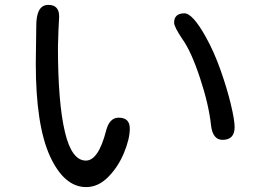

<svg xmlns="http://www.w3.org/2000/svg" viewBox="-20 -720 1040 778"><path d="M505.9 -199.2Q505.9 -157.2 482.4 -100.6Q459 -43.9 418.5 -2.9Q377.9 38.1 329.1 38.1Q240.2 38.1 182.6 -86.9Q125 -212.9 125 -462.9L127 -612.3Q126 -700.2 175.8 -700.2Q219.7 -700.2 219.7 -653.3L216.8 -595.7L214.8 -530.3Q214.8 -302.7 243.2 -184.6Q270.5 -69.3 328.1 -69.3Q378.9 -69.3 410.2 -191.4Q423.8 -243.2 460.9 -243.2Q505.9 -243.2 505.9 -199.2ZM814.5 -569.3Q847.7 -509.8 874 -435.1Q900.4 -360.4 915.5 -296.9Q930.7 -233.4 930.7 -205.1Q930.7 -153.3 881.8 -153.3Q841.8 -153.3 835 -212.9Q826.2 -295.9 790.5 -403.8Q754.9 -511.7 719.7 -560.5Q685.5 -611.3 685.5 -627.9Q685.5 -666 727.5 -666Q760.7 -666 814.5 -569.3Z"/></svg>

Font: FakePearl
Style: Regular
Weight: 400
Version: Version 1.2